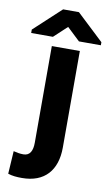

<svg xmlns="http://www.w3.org/2000/svg" viewBox="-103 -789 616 1053"><g transform="rotate(10 205.5 -262.0)"><path d="M10 -579H131L204 -647L276 -579H398V-596L248 -737H160L10 -598ZM20 203C44 211 68 213 98 213C224 213 290 136 290 10V-528H134V10C134 55 120 84 83 84C62 84 45 80 28 76Z"/></g></svg>

Font: Asimov Pro
Style: Blk
Weight: 900
Designer: Google
Version: Version 2.000980; 2014